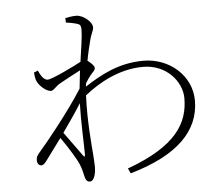

<svg xmlns="http://www.w3.org/2000/svg" viewBox="-56 -845 1111 951"><g transform="rotate(-5 500.0 -369.0)"><path d="M246 -453C277 -470 314 -491 352 -510L342 -420C274 -312 157 -168 120 -126C102 -106 100 -98 100 -84C100 -70 108 -58 120 -58C131 -58 138 -66 147 -78L226 -185C259 -138 303 -68 312 -42C320 -22 323 -8 328 14C332 35 341 43 353 43C377 43 384 -3 384 -26C384 -46 382 -64 381 -84C377 -137 365 -261 371 -384C442 -441 546 -500 664 -500C782 -500 855 -409 855 -328C855 -205 793 -95 546 -5L558 20C795 -48 906 -161 906 -312C906 -436 797 -530 669 -530C546 -530 456 -480 374 -427L376 -443C385 -458 394 -472 402 -481C414 -496 426 -504 426 -515C426 -527 407 -544 393 -554C401 -598 410 -632 414 -648C424 -691 435 -698 435 -718C435 -743 392 -781 356 -781C336 -781 317 -777 302 -774L303 -752C324 -749 341 -746 354 -742C371 -737 377 -733 377 -710C377 -678 368 -622 358 -552C330 -536 211 -478 189 -478C173 -478 158 -494 144 -527L124 -519C125 -508 126 -496 130 -482C139 -453 178 -421 200 -421C214 -421 224 -440 246 -453ZM337 -348C334 -250 340 -149 340 -94C340 -80 336 -80 330 -89L243 -209C277 -257 311 -306 337 -348Z"/></g></svg>

Font: Noto Serif CJK SC ExtraLight
Style: Regular
Weight: 200
Designer: Ryoko NISHIZUKA 西塚涼子 (kana & ideographs); Frank Grießhammer (Latin, Greek & Cyrillic); Wenlong ZHANG 张文龙 (bopomofo); San
Foundry: Adobe
Version: Version 2.001;hotconv 1.1.0;makeotfexe 2.6.0